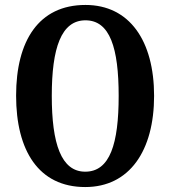

<svg xmlns="http://www.w3.org/2000/svg" viewBox="-20 -745 687 775"><path d="M324 10C503 10 602 -137 602 -358C602 -580 503 -725 325 -725C136 -725 45 -580 45 -359C45 -137 136 10 324 10ZM324 -52C227 -52 189 -165 189 -358C189 -551 227 -663 325 -663C424 -663 459 -551 459 -358C459 -165 424 -52 324 -52Z"/></svg>

Font: Noto Serif Lao ExtraCondensed
Style: Bold
Weight: 700
Width: 2
Designer: Monotype Design Team
Foundry: Monotype Imaging Inc.
Version: Version 2.003